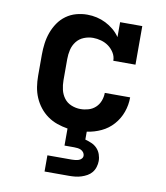

<svg xmlns="http://www.w3.org/2000/svg" viewBox="-84 -598 767 887"><g transform="rotate(10 300.0 -154.0)"><path d="M185 220V144H300Q308 144 316 143Q324 142 331.5 139.5Q339 137 344.5 131Q350 125 350 117Q350 109 345 102Q340 95 332.5 91.5Q325 88 316.5 87Q308 86 300 86H255V6Q230 2 205.5 -6.5Q181 -15 160 -30Q139 -45 123 -65.5Q107 -86 97 -109.5Q87 -133 83 -158.5Q79 -184 79 -210V-310Q79 -336 82.5 -362.5Q86 -389 95 -414Q104 -439 119 -461Q134 -483 155.5 -498.5Q177 -514 202.5 -521Q228 -528 254 -528Q277 -528 299 -523Q321 -518 341 -508Q361 -498 378.5 -483.5Q396 -469 409 -450V-520H513V-339H409Q409 -359 398.5 -376Q388 -393 372.5 -404.5Q357 -416 337.5 -421.5Q318 -427 299 -427Q277 -427 256 -418.5Q235 -410 221.5 -392.5Q208 -375 203 -353.5Q198 -332 198 -310V-210Q198 -188 203 -166.5Q208 -145 221 -127.5Q234 -110 255 -101.5Q276 -93 298 -93Q317 -93 335.5 -98.5Q354 -104 368 -117Q382 -130 389 -148.5Q396 -167 396 -186H515Q515 -150 503 -116.5Q491 -83 467.5 -56.5Q444 -30 412 -15Q380 0 345 5V42Q360 46 375 52.5Q390 59 401 70.5Q412 82 417.5 97.5Q423 113 423 129Q423 143 418.5 157.5Q414 172 405 183Q396 194 383.5 201Q371 208 357 212.5Q343 217 328.5 218.5Q314 220 300 220Z"/></g></svg>

Font: Iosevka Plex Etoile
Style: Bold
Weight: 700
Designer: Belleve Invis
Foundry: Belleve Invis
Version: Version 25.1.1; ttfautohint (v1.8.4)